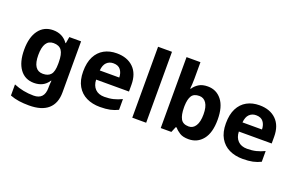

<svg xmlns="http://www.w3.org/2000/svg" viewBox="-114 -1226 2980 1933"><g transform="rotate(20 1376.5 -260.0)"><path d="M255 -556Q356 -556 413 -476H417L429 -546H555V1Q555 118 486 179Q417 240 282 240Q224 240 174.5 233Q125 226 78 208V89Q179 131 291 131Q406 131 406 7V-4Q406 -21 407.5 -39Q409 -57 410 -71H406Q378 -28 339 -9Q300 10 251 10Q154 10 99.5 -64.5Q45 -139 45 -272Q45 -406 101 -481Q157 -556 255 -556ZM302 -435Q197 -435 197 -270Q197 -107 304 -107Q361 -107 388.5 -139.5Q416 -172 416 -253V-271Q416 -359 389 -397Q362 -435 302 -435Z M936 -556Q1049 -556 1115 -491.5Q1181 -427 1181 -308V-236H829Q831 -173 866.5 -137Q902 -101 965 -101Q1018 -101 1061 -111.5Q1104 -122 1150 -144V-29Q1110 -9 1065.5 0.5Q1021 10 958 10Q876 10 813 -20.5Q750 -51 714 -113Q678 -175 678 -269Q678 -365 710.5 -428.5Q743 -492 801 -524Q859 -556 936 -556ZM937 -450Q894 -450 865.5 -422Q837 -394 832 -335H1041Q1040 -385 1015 -417.5Q990 -450 937 -450Z M1451 0H1302V-760H1451Z M1756 -583Q1756 -552 1754 -522Q1752 -492 1750 -475H1756Q1778 -509 1815 -532.5Q1852 -556 1911 -556Q2003 -556 2060 -484.5Q2117 -413 2117 -274Q2117 -134 2059 -62Q2001 10 1907 10Q1847 10 1812.5 -11.5Q1778 -33 1756 -60H1746L1721 0H1607V-760H1756ZM1863 -437Q1805 -437 1781.5 -401Q1758 -365 1756 -291V-275Q1756 -196 1779.5 -153.5Q1803 -111 1865 -111Q1911 -111 1938 -153.5Q1965 -196 1965 -276Q1965 -356 1937.5 -396.5Q1910 -437 1863 -437Z M2465 -556Q2578 -556 2644 -491.5Q2710 -427 2710 -308V-236H2358Q2360 -173 2395.5 -137Q2431 -101 2494 -101Q2547 -101 2590 -111.5Q2633 -122 2679 -144V-29Q2639 -9 2594.5 0.5Q2550 10 2487 10Q2405 10 2342 -20.5Q2279 -51 2243 -113Q2207 -175 2207 -269Q2207 -365 2239.5 -428.5Q2272 -492 2330 -524Q2388 -556 2465 -556ZM2466 -450Q2423 -450 2394.5 -422Q2366 -394 2361 -335H2570Q2569 -385 2544 -417.5Q2519 -450 2466 -450Z"/></g></svg>

Font: Noto Sans Gujarati UI
Style: Bold
Weight: 700
Designer: Jelle Bosma - Monotype Design Team, Universal Thirst
Foundry: Monotype Imaging Inc.
Version: Version 2.106; ttfautohint (v1.8.4.7-5d5b)